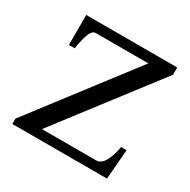

<svg xmlns="http://www.w3.org/2000/svg" viewBox="-115 -578 679 687"><g transform="rotate(30 225.0 -235.0)"><path d="M19 -22 332 -431H115Q99 -431 90 -403.5Q81 -376 77 -346H53V-470H429V-440L120 -37H343Q366 -37 379.5 -65Q393 -93 397 -123H420L410 0H19Z"/></g></svg>

Font: TavirajRegular
Style: Regular
Weight: 400
Designer: Katatrad Team
Foundry: CadsonDemak
Version: Version 1.001